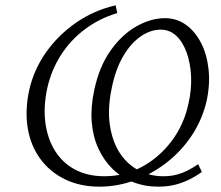

<svg xmlns="http://www.w3.org/2000/svg" viewBox="-20 -690 827 719"><path d="M352 9Q280 9 223.5 -18.5Q167 -46 131 -95Q95 -144 84 -209.5Q73 -275 89 -351Q106 -428 152 -493.5Q198 -559 265.5 -605.5Q333 -652 413 -670L419 -641Q352 -621 298 -580.5Q244 -540 208 -483.5Q172 -427 157 -360Q142 -290 150 -230Q158 -170 186.5 -124.5Q215 -79 262 -54.5Q309 -30 371 -30Q446 -30 511 -65Q576 -100 622.5 -161.5Q669 -223 686 -303Q698 -356 695.5 -405.5Q693 -455 678.5 -494.5Q664 -534 639.5 -556.5Q615 -579 582 -579Q543 -579 506 -553Q469 -527 441 -479Q413 -431 399 -363Q382 -283 391.5 -221Q401 -159 429 -116.5Q457 -74 499.5 -52Q542 -30 591 -30Q619 -30 641.5 -36Q664 -42 683.5 -52Q703 -62 722 -75L736 -46Q709 -27 683 -15Q657 -3 630.5 3Q604 9 573 9Q522 9 478.5 -8Q435 -25 402 -57Q369 -89 348.5 -133.5Q328 -178 323.5 -233Q319 -288 333 -353Q352 -442 395 -502Q438 -562 492 -592Q546 -622 598 -622Q642 -622 676.5 -597Q711 -572 733 -529Q755 -486 761 -430.5Q767 -375 754 -313Q738 -244 700 -185.5Q662 -127 607 -83.5Q552 -40 486.5 -15.5Q421 9 352 9Z"/></svg>

Font: Ysabeau Office Light
Style: Italic
Weight: 300
Italic angle: -12°
Designer: Christian Thalmann (Catharsis Fonts)
Version: Version 2.001;gftools[0.9.30]; featfreeze: tnum,lnum,ss02